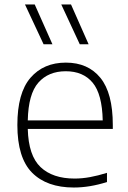

<svg xmlns="http://www.w3.org/2000/svg" viewBox="-20 -828 572 857"><path d="M309.5 9Q189 9 123.2 -57.2Q57.5 -123.5 57.5 -270Q57.5 -413 116 -480.8Q174.5 -548.5 274 -548.5Q373 -548.5 428.2 -480.5Q483.5 -412.5 483.5 -270V-252.5H104Q107 -133.5 161 -82.2Q215 -31 313 -31Q346.5 -31 382 -37.5Q417.5 -44 457.5 -56.5V-15.5Q380.5 9 309.5 9ZM273.5 -510Q196 -510 151.2 -459.2Q106.5 -408.5 104 -290.5H438.5Q436 -408 393.5 -459Q351 -510 273.5 -510ZM336 -630.5 253.5 -808H297L375.5 -630.5ZM174.5 -630.5 91.5 -808H135L214 -630.5Z"/></svg>

Font: Encode Sans Semi Expanded ExtraLight
Style: Regular
Weight: 200
Width: 6
Designer: Multiple Designers
Foundry: Impallari Type
Version: Version 3.000; ttfautohint (v1.8.3) -l 8 -r 50 -G 200 -x 14 